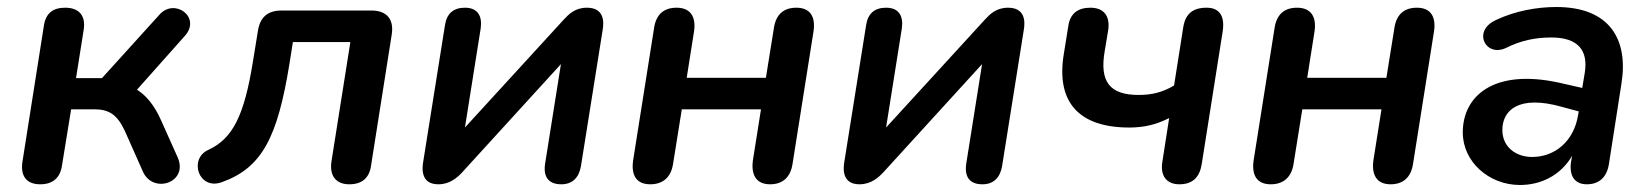

<svg xmlns="http://www.w3.org/2000/svg" viewBox="-20 -518 4704 548"><path d="M95 8C130 8 152 -10 157 -46L183 -206H249C290 -206 314 -192 336 -145L388 -28C417 37 519 3 487 -69L440 -174C421 -217 398 -245 371 -262L508 -416C555 -469 478 -525 435 -476L271 -295H197L219 -434C225 -474 205 -496 166 -496C131 -496 110 -480 105 -443L44 -56C38 -15 56 8 95 8Z M977 8C1012 8 1034 -9 1039 -45L1098 -419C1105 -463 1084 -488 1040 -488H784C744 -488 722 -469 716 -429L702 -343C677 -187 644 -122 574 -90C518 -64 547 26 613 2C728 -39 772 -126 806 -335L816 -398H980L926 -57C920 -16 939 8 977 8Z M1231 8C1265 8 1286 -12 1300 -27L1581 -335L1536 -52C1530 -15 1544 8 1582 8C1613 8 1632 -10 1638 -43L1700 -432C1705 -460 1702 -496 1655 -496C1621 -496 1603 -477 1589 -462L1307 -154L1352 -437C1357 -473 1343 -496 1307 -496C1275 -496 1255 -480 1250 -446L1188 -57C1184 -35 1182 8 1231 8Z M1836 8C1871 8 1895 -11 1901 -50L1926 -206H2152L2129 -61C2123 -18 2139 8 2178 8C2213 8 2236 -11 2242 -50L2302 -429C2308 -471 2292 -496 2253 -496C2218 -496 2195 -478 2189 -439L2166 -296H1940L1961 -429C1967 -471 1950 -496 1911 -496C1876 -496 1853 -478 1847 -439L1787 -60C1781 -17 1797 8 1836 8Z M2433 8C2467 8 2488 -12 2502 -27L2783 -335L2738 -52C2732 -15 2746 8 2784 8C2815 8 2834 -10 2840 -43L2902 -432C2907 -460 2904 -496 2857 -496C2823 -496 2805 -477 2791 -462L2509 -154L2554 -437C2559 -473 2545 -496 2509 -496C2477 -496 2457 -480 2452 -446L2390 -57C2386 -35 2384 8 2433 8Z M3346 8C3384 8 3404 -12 3410 -50L3470 -430C3476 -473 3460 -496 3424 -496C3385 -496 3363 -479 3357 -439L3331 -274C3299 -255 3269 -247 3230 -247C3147 -247 3118 -285 3133 -372L3143 -432C3149 -473 3130 -496 3092 -496C3056 -496 3034 -479 3029 -443L3016 -362C2994 -225 3061 -154 3203 -154C3245 -154 3279 -162 3317 -181L3298 -59C3290 -16 3310 8 3346 8Z M3607 8C3642 8 3666 -11 3672 -50L3697 -206H3923L3900 -61C3894 -18 3910 8 3949 8C3984 8 4007 -11 4013 -50L4073 -429C4079 -471 4063 -496 4024 -496C3989 -496 3966 -478 3960 -439L3937 -296H3711L3732 -429C3738 -471 3721 -496 3682 -496C3647 -496 3624 -478 3618 -439L3558 -60C3552 -17 3568 8 3607 8Z M4318 10C4377 10 4433 -16 4467 -73L4464 -56C4458 -14 4476 8 4509 8C4544 8 4566 -12 4572 -49L4608 -280C4628 -406 4574 -498 4422 -498C4367 -498 4305 -487 4250 -461C4181 -430 4220 -354 4278 -381C4322 -403 4363 -411 4408 -411C4484 -411 4514 -374 4503 -309L4496 -267L4430 -282C4242 -323 4155 -243 4155 -140C4155 -56 4230 10 4318 10ZM4268 -147C4268 -203 4314 -248 4438 -213L4486 -200L4484 -189C4472 -115 4418 -70 4353 -70C4307 -70 4268 -98 4268 -147Z"/></svg>

Font: SN Pro Semibold
Style: Italic
Weight: 600
Italic angle: -9°
Designer: Tobias Whetton
Foundry: Supernotes
Version: Version 1.001;Glyphs 3.2 (3249)